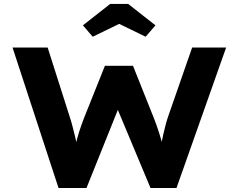

<svg xmlns="http://www.w3.org/2000/svg" viewBox="-20 -937 1190 957"><path d="M271.7 0 42.5 -700H217.5L330 -347Q337 -325.2 343.8 -298.2Q350.6 -271.3 357.1 -244.1Q363.6 -217 368 -192.9Q372.5 -168.8 374.6 -151.8L345.1 -152.2Q350.2 -183.8 357.2 -215.9Q364.3 -248.1 374.8 -281Q385.3 -314 398.3 -347.5L502.9 -608.9H642.9L746.9 -348.5Q761.1 -312.3 771.9 -278.3Q782.7 -244.4 791 -213.2Q799.3 -182.1 801.8 -156.1L774.1 -153.1Q776.3 -170.5 779.1 -188.9Q782 -207.4 785.6 -227.4Q789.3 -247.4 794 -267.5Q798.7 -287.6 804.1 -309Q809.5 -330.5 816 -350.3L937.7 -700H1107.1L859.7 0H730.2L554.1 -421L579.4 -419.3L411.1 0ZM442.2 -753.9 393.2 -810.7 529.2 -917.4H618.9L754.9 -810.7L705.9 -753.9L559.3 -825.2H588.9Z"/></svg>

Font: Lexend Giga
Style: Regular
Weight: 400
Designer: Bonnie Shaver-Troup, Thomas Jockin
Foundry: Lexend
Version: Version 1.007